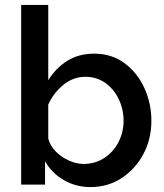

<svg xmlns="http://www.w3.org/2000/svg" viewBox="-20 -750 668 780"><path d="M348 10Q288 10 239 -18.5Q190 -47 163 -95V0H66V-730H176V-424Q207 -474 253.5 -503Q300 -532 363 -532Q433 -532 485 -494Q537 -456 566 -393.5Q595 -331 595 -259Q595 -185 562.5 -124Q530 -63 474 -26.5Q418 10 348 10ZM319 -84Q367 -84 404 -108.5Q441 -133 461.5 -173Q482 -213 482 -259Q482 -306 462.5 -347Q443 -388 408 -413Q373 -438 327 -438Q277 -438 237 -405Q197 -372 176 -325V-187Q184 -157 207 -134Q230 -111 260.5 -97.5Q291 -84 319 -84Z"/></svg>

Font: Raleway SemiBold
Style: Regular
Weight: 600
Designer: Matt McInerney, Pablo Impallari, Rodrigo Fuenzalida
Foundry: Matt McInerney, Pablo Impallari, Rodrigo Fuenzalida
Version: Version 4.026